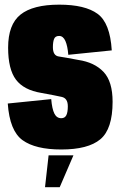

<svg xmlns="http://www.w3.org/2000/svg" viewBox="-20 -622 503 804"><path d="M236.5 4Q349 4 400.2 -38.8Q451.5 -81.5 451.5 -196Q451.5 -281 413.5 -321Q375.5 -361 308 -371Q250.5 -382 226 -385.5Q201.5 -389 201.5 -424.5Q201.5 -446.5 206.5 -459Q211.5 -471.5 227.5 -471.5Q244.5 -471.5 253.8 -450.5Q263 -429.5 266 -392.5L448 -411Q441 -526 388.5 -564.2Q336 -602.5 228 -602.5Q118 -602.5 66 -561Q14 -519.5 14 -422.5Q14 -332 46.8 -288.5Q79.5 -245 152.5 -233Q213 -222 238.5 -216.2Q264 -210.5 264 -177Q264 -152 257.8 -139.5Q251.5 -127 236.5 -127Q217.5 -127 207.8 -146.2Q198 -165.5 194.5 -207L12.5 -188.5Q20.5 -74 74.5 -35Q128.5 4 236.5 4ZM168.5 162H230L287.5 28.5H183.5Z"/></svg>

Font: Anybody ExtraCondensed Black
Style: Regular
Weight: 900
Width: 2
Version: Version 1.113;gftools[0.9.25]